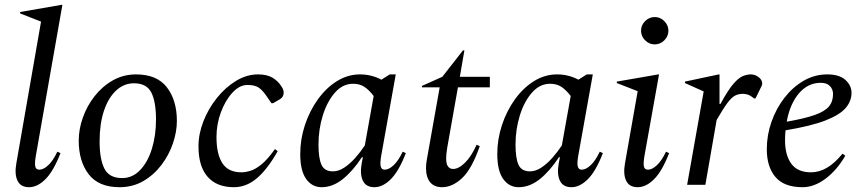

<svg xmlns="http://www.w3.org/2000/svg" viewBox="-20 -770 3608 800"><path d="M101 10Q66 10 53 -17Q40 -44 48 -89L151 -680L64 -714V-720L237 -750H240L129 -119Q124 -89 127 -76Q130 -63 144 -63Q161 -63 181 -81.5Q201 -100 219 -138L232 -132Q203 -57 169.5 -23.5Q136 10 101 10Z M478 10Q391 10 349.5 -44Q308 -98 308 -184Q308 -231 325 -279.5Q342 -328 374 -369Q406 -410 450 -435Q494 -460 547 -460Q634 -460 675.5 -406Q717 -352 717 -266Q717 -221 700.5 -172.5Q684 -124 652.5 -82.5Q621 -41 577 -15.5Q533 10 478 10ZM489 -28Q532 -28 564 -61.5Q596 -95 613 -150.5Q630 -206 630 -272Q630 -346 610.5 -384.5Q591 -423 538 -423Q496 -423 463.5 -392.5Q431 -362 413 -308Q395 -254 395 -181Q395 -107 415 -67.5Q435 -28 489 -28Z M955 10Q883 10 845 -33.5Q807 -77 807 -160Q807 -212 827.5 -264.5Q848 -317 883.5 -361.5Q919 -406 963.5 -433Q1008 -460 1055 -460Q1092 -460 1115 -446.5Q1138 -433 1152 -411Q1158 -402 1160 -396Q1162 -390 1162 -383Q1162 -376 1158.5 -369Q1155 -362 1147 -357L1118 -340H1111L1091 -369Q1075 -393 1058.5 -404.5Q1042 -416 1011 -416Q978 -416 948.5 -384Q919 -352 900.5 -302.5Q882 -253 882 -199Q882 -128 906.5 -90Q931 -52 986 -52Q1003 -52 1024 -58.5Q1045 -65 1070 -85.5Q1095 -106 1125 -148H1127L1137 -140Q1094 -64 1050 -27Q1006 10 955 10Z M1320 10Q1280 10 1255.5 -24.5Q1231 -59 1231 -128Q1231 -190 1250.5 -249Q1270 -308 1304.5 -356Q1339 -404 1384 -432Q1429 -460 1480 -460Q1505 -460 1528 -454Q1551 -448 1569 -438L1604 -460H1629L1568 -119Q1563 -89 1566.5 -76Q1570 -63 1583 -63Q1600 -63 1620 -81.5Q1640 -100 1658 -138L1671 -132Q1642 -57 1608.5 -23.5Q1575 10 1540 10Q1505 10 1492 -17Q1479 -44 1487 -89L1492 -115H1488Q1450 -57 1408 -23.5Q1366 10 1320 10ZM1307 -167Q1307 -111 1319.5 -83.5Q1332 -56 1367 -56Q1391 -56 1415 -72Q1439 -88 1461 -113Q1483 -138 1500 -164L1537 -370Q1518 -395 1498.5 -408Q1479 -421 1451 -421Q1408 -421 1375.5 -384Q1343 -347 1325 -289Q1307 -231 1307 -167Z M1822 10Q1789 10 1772 -11Q1755 -32 1755 -70Q1755 -78 1756 -88Q1757 -98 1759 -108L1812 -406H1738V-412L1823 -450L1909 -560H1915L1896 -450H2021V-406H1888L1843 -152Q1841 -139 1840 -128.5Q1839 -118 1839 -110Q1839 -86 1847 -76Q1855 -66 1868 -66Q1891 -66 1917.5 -92Q1944 -118 1966 -167L1979 -161Q1946 -66 1905.5 -28Q1865 10 1822 10Z M2141 10Q2101 10 2076.5 -24.5Q2052 -59 2052 -128Q2052 -190 2071.5 -249Q2091 -308 2125.5 -356Q2160 -404 2205 -432Q2250 -460 2301 -460Q2326 -460 2349 -454Q2372 -448 2390 -438L2425 -460H2450L2389 -119Q2384 -89 2387.5 -76Q2391 -63 2404 -63Q2421 -63 2441 -81.5Q2461 -100 2479 -138L2492 -132Q2463 -57 2429.5 -23.5Q2396 10 2361 10Q2326 10 2313 -17Q2300 -44 2308 -89L2313 -115H2309Q2271 -57 2229 -23.5Q2187 10 2141 10ZM2128 -167Q2128 -111 2140.5 -83.5Q2153 -56 2188 -56Q2212 -56 2236 -72Q2260 -88 2282 -113Q2304 -138 2321 -164L2358 -370Q2339 -395 2319.5 -408Q2300 -421 2272 -421Q2229 -421 2196.5 -384Q2164 -347 2146 -289Q2128 -231 2128 -167Z M2708 -585Q2685 -585 2668 -602Q2651 -619 2651 -642Q2651 -665 2668 -682Q2685 -699 2708 -699Q2731 -699 2748 -682Q2765 -665 2765 -642Q2765 -619 2748 -602Q2731 -585 2708 -585ZM2637 10Q2602 10 2589 -17Q2576 -44 2584 -89L2637 -390L2550 -424V-430L2723 -460H2726L2665 -119Q2660 -89 2663 -76Q2666 -63 2680 -63Q2697 -63 2717 -81.5Q2737 -100 2755 -138L2768 -132Q2739 -57 2705.5 -23.5Q2672 10 2637 10Z M2843 0 2912 -389 2834 -424V-430L2975 -460H2978V-337H2982Q3014 -396 3036.5 -421.5Q3059 -447 3076.5 -453.5Q3094 -460 3108 -460Q3126 -460 3141 -448.5Q3156 -437 3156 -422Q3156 -417 3153 -411L3128 -360H3122L3111 -368Q3103 -374 3093.5 -376.5Q3084 -379 3075 -379Q3057 -379 3042.5 -371.5Q3028 -364 3010.5 -340.5Q2993 -317 2966 -270L2919 0Z M3324 10Q3247 10 3211 -32.5Q3175 -75 3175 -148Q3175 -207 3194.5 -262.5Q3214 -318 3248.5 -362.5Q3283 -407 3328.5 -433.5Q3374 -460 3427 -460Q3477 -460 3502.5 -437Q3528 -414 3528 -383Q3528 -349 3504 -320.5Q3480 -292 3420.5 -268.5Q3361 -245 3253 -227Q3251 -207 3251 -185Q3251 -124 3277 -88Q3303 -52 3359 -52Q3392 -52 3424 -70Q3456 -88 3490 -129H3492L3502 -121Q3468 -62 3420.5 -26Q3373 10 3324 10ZM3400 -425Q3346 -425 3308.5 -380.5Q3271 -336 3258 -263Q3333 -276 3375 -291Q3417 -306 3434 -326.5Q3451 -347 3451 -378Q3451 -398 3438 -411.5Q3425 -425 3400 -425Z"/></svg>

Font: Spectral
Style: Italic
Weight: 400
Italic angle: -10°
Designer: Jean-Baptiste Levee
Foundry: Production Type
Version: Version 2.001